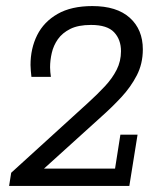

<svg xmlns="http://www.w3.org/2000/svg" viewBox="-20 -613 530 633"><path d="M10 0 16.9 -43.4 269.2 -273Q301.1 -302 325.7 -328.4Q350.3 -354.7 364.6 -383Q378.9 -411.2 378.9 -444.3Q378.9 -482.5 356.1 -506.7Q333.4 -530.8 280.1 -530.8Q238.1 -530.8 211.8 -517.7Q185.6 -504.6 170.9 -483.8Q156.3 -463 150.7 -438.5Q145.1 -414 145.1 -391.3Q145.1 -383.7 145.9 -375.4Q146.8 -367.2 147.8 -359.6H83.6Q82.6 -369.4 81.6 -379.6Q80.6 -389.7 80.6 -398.6Q80.6 -453.1 102.5 -497.1Q124.5 -541.1 169.7 -567Q215 -593 284.4 -593Q365 -593 407.9 -554.4Q450.9 -515.7 450.9 -450.2Q450.9 -402.9 430.9 -364.3Q411 -325.8 379.8 -292.3Q348.6 -258.8 313.5 -227.7L99.6 -34.1L72.6 -57.1H359.3L376.9 -169H433.5L406.4 0Z"/></svg>

Font: Rokkitt SemiBold
Style: Italic
Weight: 600
Italic angle: -9°
Designer: Vernon Adams
Foundry: Vernon Adams
Version: Version 3.103